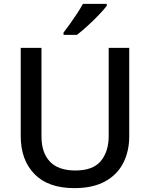

<svg xmlns="http://www.w3.org/2000/svg" viewBox="-20 -961 775 991"><path d="M647 -257Q647 -181 616.5 -120.5Q586 -60 523 -25Q460 10 364 10Q228 10 157.5 -63Q87 -136 87 -258V-714H194V-258Q194 -173 237.5 -127Q281 -81 369 -81Q460 -81 500.5 -130Q541 -179 541 -259V-714H647ZM531 -931Q517 -912 489.5 -883.5Q462 -855 431.5 -827Q401 -799 377 -781H308V-793Q323 -812 341.5 -838Q360 -864 378 -891.5Q396 -919 408 -941H531Z"/></svg>

Font: Noto Sans Syriac Medium
Style: Regular
Weight: 500
Designer: Patrick Giasson and the Monotype Design Team
Foundry: Monotype Imaging Inc.
Version: Version 3.000; ttfautohint (v1.8.4.7-5d5b)